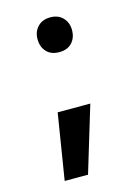

<svg xmlns="http://www.w3.org/2000/svg" viewBox="-95 -652 505 699"><g transform="rotate(-15 157.0 -302.5)"><path d="M149 -8H61L101 -256H224ZM164 -597Q194 -597 211.5 -578.5Q229 -560 229 -532Q229 -503 212 -484.5Q195 -466 164 -466Q133 -466 116 -484.5Q99 -503 99 -532Q99 -560 116.5 -578.5Q134 -597 164 -597Z"/></g></svg>

Font: SUIT
Style: Bold
Weight: 700
Designer: Sunn Youn; Korean Glyphs from Source Han Sans (Sandoll Communications; Soo-young Jang, Joo-yeon Kang)
Foundry: Sunn
Version: Version 1.150